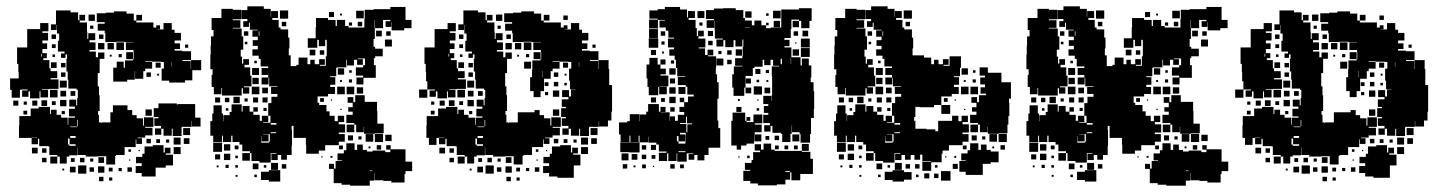

<svg xmlns="http://www.w3.org/2000/svg" viewBox="-20 -557 4550 607"><path d="M100 -101H80V-121H97V-122H80V-121H40V-161H41V-190H77V-214H102V-219H138V-197H141V-210H159V-194H173V-185H194V-163H196V-185H217V-189H198V-213H217V-220H199V-242H221V-224H224V-247H245H226V-273H222V-277H196V-305H194V-331H190V-371H192V-385H187V-374H173V-388H184V-394H163V-428H184H167V-451H160V-478H159V-462H141V-480H157V-524H203V-518H227V-493H231V-510H249V-492H232V-486H255V-457H256V-434H259V-452H281V-430H263V-423H282V-399H263V-394H283V-376H290V-391H310V-371H295V-326H289V-310V-284H293V-256H295V-206H290V-194H293V-170H299V-168H301V-170H329V-202H337V-224H383V-209H398V-193H412V-183H432V-160H435V-186H465V-156H439V-153H462V-129H439V-122H415V-120H429V-102H411V-116H409V-92H379H374V-67H347V-64H344V-37H316V-63H289V-62H251V-67H226V-90H225V-66H199V-62H161V-67H136V-94H133V-95H104V-118H100ZM382 -299H338V-343H349V-362H371V-343H375V-366H401V-370H403V-393H402V-399H378V-423H402V-424H373V-425H347V-424H313V-452H311V-460H289V-482H311V-487H286V-515H314V-517H340V-521H380V-514H403V-492H411V-510H429V-492H411V-486H435V-470V-486H465V-470H474V-477H486V-465H479V-464H497V-484H523V-463H532V-453H552V-429H532V-420H549V-402H532V-397H556V-395H584V-367H557V-364H583V-339H584V-367H616V-335H588V-303H565V-296H515V-302H491V-340H498V-361H490V-362H461V-364H439V-362H461V-340H439V-332H433V-308H407V-332H406V-305H382ZM280 -491H260V-511H280ZM43 -248H17V-273H12V-309H39V-329H38V-355H34V-407H66V-417V-465H107V-484H133V-458H114V-453H132V-429H114V-420H129V-402H114V-389H128V-373H117V-367H136V-341H140V-332H161V-310H140V-306H165V-276H136V-275H113V-273H132V-249H108V-268H105V-246H75V-268H70V-251H50V-271H67V-274H48V-273H43ZM275 -466H265V-476H275ZM307 -434H293V-448H307ZM157 -434H143V-448H157ZM372 -399H348V-423H372ZM340 -401H320V-421H340ZM310 -401H290V-421H310ZM156 -405H144V-417H156ZM575 -406H565V-416H575ZM401 -370H379V-392H401ZM112 -378V-387H110V-378ZM365 -376H355V-386H365ZM154 -377H146V-385H154ZM333 -378H327V-384H333ZM523 -346V-361H522V-346ZM159 -342H141V-360H159ZM488 -343H472V-359H488ZM187 -344H173V-358H187ZM457 -314H443V-328H457ZM187 -314H173V-328H187ZM483 -318H477V-324H483ZM191 -280H169V-302H191ZM162 -249H138V-273H162ZM189 -252H171V-270H189ZM218 -254H203V-269H218ZM190 -221H170V-241H190ZM129 -222H111V-240H129ZM38 -223H22V-239H38ZM98 -223H82V-239H98ZM156 -225H144V-237H156ZM65 -226H55V-236H65ZM490 -131H470V-151H489V-159H468V-183H481V-187H466V-215H481V-230H539V-227H543V-228H597V-185H614V-157H586V-174H585V-156H556V-155H554V-127H526V-150H523V-128H497V-150H490ZM460 -191H440V-211H460ZM66 -195H54V-207H66ZM185 -196H175V-206H185ZM226 -158V-178H224V-158ZM202 -155H223V-157H202ZM581 -130H559V-152H581ZM202 -121H219V-127H202ZM551 -100H529V-122H551ZM579 -102H561V-120H579ZM199 -100V-96H219V-101H200V-119H195V-100ZM457 -104H443V-118H457ZM486 -105H474V-117H486ZM515 -106H505V-116H515ZM472 1H428V-10H409V-32H428V-41H410V-61H430V-43V-71H437V-94H463V-75V-98H497V-75H501V-90H519V-72H504V-68H527V-34H504V-27H472ZM551 -70H529V-92H551ZM99 -72H81V-90H99ZM127 -74H113V-88H127ZM394 -77H386V-85H394ZM422 -79H418V-83H422ZM191 -40H169V-62H191ZM161 -40H139V-62H161ZM309 -42H291V-60H309ZM247 -44H233V-58H247ZM127 -44H113V-58H127ZM216 -45H204V-57H216ZM275 -46H265V-56H275ZM392 -49H388V-53H392ZM253 -8H227V-34H253ZM310 -11H290V-31H310ZM219 -12H201V-30H219ZM277 -14H263V-28H277ZM397 -14H383V-28H397ZM336 -15H324V-27H336ZM365 -16H355V-26H365ZM183 -18H177V-24H183ZM307 16H293V2H307ZM335 14H325V4H335Z M682 -107H654V-128H645V-174H651V-198H655V-224H681V-198H685V-174H686V-193H706V-203H712V-227H744V-204H747V-222H769V-204H781V-218H795V-204H781V-194H801V-175H808V-191H828V-171H812V-169H835V-191H828V-231H854H838V-251H857V-260H837V-282H857V-284H831V-311H829V-290H807V-312H828V-320H807V-342H828V-347H804V-371H798V-381H778V-401H795V-412H779V-430H795V-441H778V-461H795V-463H770V-485H767V-472H749V-490H762V-497H744V-525H762V-537H814V-529H836V-504H837V-522H859V-500H841V-494H861V-470H867V-464H891V-438H895V-404H893V-382H899V-352V-348H917V-352H924V-375H952V-354H961V-368H975V-354H989V-370H1007V-352H991V-349H1010V-379H1013V-406V-431H983V-406H953V-436H978V-471H979V-500H1017V-494H1041V-475H1045V-494H1071V-475H1082V-470H1107H1132V-497H1133V-526H1161V-528H1191H1214V-535H1262V-494H1281V-468H1258V-461H1218V-487H1217V-472H1199V-490H1214V-494H1191V-468H1165V-434H1161V-409H1166V-373H1162V-351H1168V-311H1129V-290H1107V-312H1128V-318H1105V-344H1128V-351H1134V-372H1111V-370H1127V-352H1109V-368H1099V-350H1077V-368H1075V-344H1046V-343H1043V-316H1024V-313H1040V-289H1024V-282H1039V-260H1017V-252H984V-232H989V-225H1012V-205H1022V-191H1038V-174H1048V-191H1068V-171H1051V-164H1071V-138H1051V-133H1070V-109H1051V-98H1021H1008V-81H988V-98V-71H948V-100H947V-121H908V-159H902V-146H903V-96H902V-67H887V-52H869V-67H858V-51H838V-71H854V-73H836V-43H800V-48H775V-73H770V-79H746V-100H737V-108H715V-128H711V-108H685V-128H682ZM680 -259H656V-282H649V-320H652V-338H645V-384H646V-413H647V-442H655V-462H649V-500H680V-529H716V-526H743V-496H716V-493H740V-469H716V-467H744V-442H749V-400H741V-378H725H745V-356H749V-370H767V-352H753V-344H771V-318H753H775V-284H751V-281H768V-261H748V-278H744V-255H712H682V-279H680ZM891 -498H865V-524H891ZM1130 -499H1106V-523H1130ZM1036 -503H1020V-519H1036ZM1061 -508H1055V-514H1061ZM1165 -468V-494H1164V-468ZM885 -474H871V-488H885ZM1125 -474H1111V-488H1125ZM1093 -476H1083V-486H1093ZM1187 -442H1169V-460H1187ZM800 -444V-458H798V-444ZM765 -444H751V-458H765ZM1215 -444H1201V-458H1215ZM1219 -410H1197V-432H1219ZM1008 -411H988V-431H1008ZM762 -417H754V-425H762ZM1190 -379H1166V-403H1190ZM977 -382H959V-400H977ZM1005 -384H991V-398H1005ZM792 -357H784V-365H792ZM799 -320H777V-342H799ZM1068 -321H1048V-341H1068ZM1092 -327H1084V-335H1092ZM798 -291H778V-311H798ZM1093 -296H1083V-306H1093ZM1061 -298H1055V-304H1061ZM1070 -259H1046V-283H1070ZM1100 -259H1076V-283H1100ZM800 -259H776V-283H800ZM1128 -261H1108V-281H1128ZM827 -262H809V-280H827ZM1130 -139H1106V-163H1123H1100V-168H1075V-194H1095V-232H1079V-250H1097V-234H1103V-256H1133V-235H1172V-206H1173V-166H1193V-136H1165V-134H1131V-156H1130ZM738 -231H718V-251H738ZM826 -233H810V-249H826ZM796 -233H780V-249H796ZM676 -233H660V-249H676ZM705 -234H691V-248H705ZM1004 -235H992V-247H1004ZM763 -236H753V-246H763ZM1030 -239H1026V-243H1030ZM1095 -204H1081V-218H1095ZM823 -206H813V-216H823ZM702 -207H694V-215H702ZM1060 -209H1056V-213H1060ZM836 -163H854V-168H836V-136H853V-139H836ZM1100 -139H1076V-163H1100ZM1191 -108H1165V-134H1191ZM829 -110H807V-127H806V-106H830V-109H833V-133H812V-132H829ZM1160 -109H1136V-133H1160ZM1218 -111H1198V-131H1218ZM1096 -113H1080V-129H1096ZM1123 -116H1113V-126H1123ZM682 -77H654V-105H682ZM1149 30H1087V27H1060V22H1035V-23H1020V-39H1036V-24H1041V-48H1061V-50H1047V-72H1067V-82H1075V-104H1101V-83H1109V-100H1127V-83H1140V-78H1158V-81H1198V-76H1214V-84H1201V-98H1215V-85H1262V-55V-46H1283V-16H1262V-7H1259V20H1217V15H1192V13H1164V-10H1163V14H1149ZM708 -81H688V-101H708ZM1185 -84H1171V-98H1185ZM734 -85H722V-97H734ZM1064 -85H1052V-97H1064ZM1151 -88H1145V-94H1151ZM770 -49H746V-73H770ZM708 -51H688V-71H708ZM676 -53H660V-69H676ZM732 -57H724V-65H732ZM1031 -58H1025V-64H1031ZM1000 -59H996V-63H1000ZM859 -20H837V-42H859ZM797 -22H779V-40H797ZM885 -24H871V-38H885ZM703 -26H693V-36H703ZM732 -27H724V-35H732ZM822 -27H814V-35H822ZM671 -28H665V-34H671ZM866 17H830V12H805V-14H830V-19H866ZM1149 -16H1157V-18H1149ZM792 3H784V-5H792ZM731 2H725V-4H731Z M1360 -99H1336V-121H1328V-161H1329V-190H1365V-214H1390V-219H1426V-197H1429V-210H1447V-194H1461V-185H1482V-163H1484V-185H1505V-189H1486V-213H1505V-220H1487V-242H1509V-224H1512V-247H1533H1514V-273H1510V-277H1484V-305H1482V-331H1478V-371H1480V-385H1475V-374H1461V-388H1472V-394H1451V-428H1472H1455V-451H1448V-478H1447V-462H1429V-480H1445V-524H1491V-518H1515V-493H1519V-510H1537V-492H1520V-486H1543V-457H1544V-434H1547V-452H1569V-430H1551V-423H1570V-399H1551V-394H1571V-376H1578V-391H1598V-371H1583V-326H1577V-310V-284H1581V-256H1583V-206H1578V-194H1581V-170H1587V-168H1589V-170H1617V-202H1670V-209H1686V-193H1700V-183H1720V-160H1723V-186H1753V-156H1727V-153H1750V-129H1727V-122H1703V-120H1717V-102H1699V-116H1697V-92H1667H1662V-67H1635V-64H1632V-37H1604V-63H1577V-62H1539V-67H1514V-90H1513V-66H1487V-62H1449V-67H1424V-94H1421V-95H1392V-118H1388V-101H1368V-121H1385V-122H1368V-121H1360ZM1689 -250H1667V-269H1656V-313H1662V-337H1663V-366H1689V-370H1691V-393H1690V-399H1666V-423H1690V-424H1661V-425H1635V-424H1601V-452H1599V-460H1577V-482H1599V-487H1574V-515H1602V-517H1628V-521H1668V-514H1691V-492H1699V-510H1717V-492H1699V-486H1723V-470V-486H1753V-470H1762V-477H1774V-465H1767V-464H1785V-484H1811V-463H1820V-453H1840V-429H1820V-420H1837V-402H1820V-397H1844V-395H1872V-367H1845V-364H1871V-339H1872V-367H1904V-339H1906V-309V-288H1915V-234V-204H1913V-176H1902V-157H1874V-174H1873V-156H1844V-155H1842V-127H1814V-150H1811V-128H1785V-150H1778V-131H1758V-151H1777V-159H1756V-183H1769V-187H1754V-215H1769V-219H1756V-243H1777V-250H1757V-272H1779V-252H1785V-274H1799V-275H1782V-302H1779V-340H1786V-361H1778V-362H1749V-364H1727V-362H1749V-340H1727V-332H1721V-308H1700V-269H1689ZM1568 -491H1548V-511H1568ZM1775 -494H1761V-508H1775ZM1358 -251H1338V-271H1355V-274H1331V-300H1327V-329H1326V-355H1322V-407H1354V-417V-465H1395V-484H1421V-458H1402V-453H1420V-429H1402V-420H1417V-402H1402V-389H1416V-373H1405V-367H1424V-341H1428V-332H1449V-310H1428V-306H1453V-276H1424V-275H1401V-273H1420V-249H1396V-268H1393V-246H1363V-268H1358ZM1563 -466H1553V-476H1563ZM1595 -434H1581V-448H1595ZM1445 -434H1431V-448H1445ZM1660 -399H1636V-423H1660ZM1628 -401H1608V-421H1628ZM1598 -401H1578V-421H1598ZM1444 -405H1432V-417H1444ZM1863 -406H1853V-416H1863ZM1689 -370H1667V-392H1689ZM1400 -378V-387H1398V-378ZM1653 -376H1643V-386H1653ZM1442 -377H1434V-385H1442ZM1621 -378H1615V-384H1621ZM1659 -340H1637V-362H1659ZM1811 -346V-361H1810V-346ZM1447 -342H1429V-360H1447ZM1776 -343H1760V-359H1776ZM1475 -344H1461V-358H1475ZM1695 -313V-332H1694V-313ZM1745 -314H1731V-328H1745ZM1475 -314H1461V-328H1475ZM1771 -318H1765V-324H1771ZM1479 -280H1457V-302H1479ZM1745 -284H1731V-298H1745ZM1714 -285H1702V-297H1714ZM1772 -287H1764V-295H1772ZM1331 -248H1305V-274H1331ZM1450 -249H1426V-273H1450ZM1748 -251H1728V-271H1748ZM1477 -252H1459V-270H1477ZM1506 -254H1491V-269H1506ZM1713 -256H1703V-266H1713ZM1478 -221H1458V-241H1478ZM1417 -222H1399V-240H1417ZM1386 -223H1370V-239H1386ZM1444 -225H1432V-237H1444ZM1353 -226H1343V-236H1353ZM1748 -191H1728V-211H1748ZM1354 -195H1342V-207H1354ZM1473 -196H1463V-206H1473ZM1514 -158V-178H1512V-158ZM1490 -155H1511V-157H1490ZM1869 -130H1847V-152H1869ZM1490 -121H1507V-127H1490ZM1839 -100H1817V-122H1839ZM1867 -102H1849V-120H1867ZM1487 -100V-96H1507V-101H1488V-119H1483V-100ZM1745 -104H1731V-118H1745ZM1774 -105H1762V-117H1774ZM1803 -106H1793V-116H1803ZM1794 5H1742V1H1716V-10H1697V-32H1716V-41H1698V-61H1718V-43V-71H1725V-94H1751V-75V-98H1785V-75H1789V-90H1807V-72H1792V-68H1815V-34H1794ZM1839 -70H1817V-92H1839ZM1387 -72H1369V-90H1387ZM1415 -74H1401V-88H1415ZM1682 -77H1674V-85H1682ZM1710 -79H1706V-83H1710ZM1479 -40H1457V-62H1479ZM1449 -40H1427V-62H1449ZM1597 -42H1579V-60H1597ZM1535 -44H1521V-58H1535ZM1415 -44H1401V-58H1415ZM1504 -45H1492V-57H1504ZM1563 -46H1553V-56H1563ZM1680 -49H1676V-53H1680ZM1541 -8H1515V-34H1541ZM1598 -11H1578V-31H1598ZM1507 -12H1489V-30H1507ZM1565 -14H1551V-28H1565ZM1685 -14H1671V-28H1685ZM1624 -15H1612V-27H1624ZM1653 -16H1643V-26H1653ZM1471 -18H1465V-24H1471ZM1595 16H1581V2H1595ZM1623 14H1613V4H1623Z M2002 -75H1970V-76H1941V-106H1970V-107H1942V-132H1937V-170H1963V-174H1971V-196H2001V-174H2002V-195H2023V-204H2029V-228H2063V-204H2068V-219H2084V-203H2069V-202H2097V-175H2098V-189H2114V-175H2123V-194H2143V-203H2128V-219H2143V-234H2129V-248H2143V-234H2155V-252H2173V-258H2153V-283H2148V-288H2123V-314H2146V-316H2121V-342H2117V-368H2113V-381H2096V-401H2111V-407H2092V-435H2111V-438H2093V-460H2085V-470H2065V-492H2082V-494H2060V-467H2032V-495H2059V-528H2082V-535H2130V-527H2152V-502H2155V-522H2177V-500H2157V-494H2179V-468H2157H2183V-443H2187V-460H2205V-442H2188V-435H2210V-407H2189V-404H2209V-383H2217V-400H2235V-382H2218V-379H2244V-343H2243V-322H2247V-297H2252V-245H2248V-219V-189V-176H2251V-152H2257V-90H2220V-67H2207V-50H2185V-67H2175V-52H2157V-70H2172V-72H2151V-46H2121V-72H2119V-48H2093V-72H2089V-48H2063V-74H2087V-78H2063V-100H2055V-106H2031V-125H2030V-107H2002ZM2333 -254H2299V-280H2295V-322H2300V-347H2327V-349H2304V-373H2327V-380H2328V-409H2330V-432H2307H2327V-410H2305V-430H2299V-408H2273V-430H2267V-410H2245V-432H2265V-435H2240V-464H2239V-492H2238V-469H2214V-493H2237V-497H2212V-525H2237V-530H2266V-531H2306V-525H2330V-500H2335V-492H2357V-477H2365V-492H2387V-477H2402V-485H2410V-477H2402V-468H2417V-470H2450V-495V-527H2482H2506V-531H2546V-491H2539V-468H2513V-491H2506V-471H2486V-491H2506V-495H2482V-465H2455H2480V-437H2460V-431H2476V-411H2460V-407H2482V-376H2511V-350H2515V-372H2537V-350H2545V-312H2543V-297H2552V-269H2554V-213H2553V-184H2544V-163V-133H2541V-106H2511V-133H2508V-139H2484V-160H2483V-134H2479V-108H2453V-134H2449V-137H2422V-159H2416V-141H2396V-161H2414V-168H2393V-194H2409V-200H2395V-222H2409V-228H2393V-254H2419V-238H2420V-257H2421V-286H2437H2421V-315H2420V-347H2443V-349H2424V-368H2416V-351H2396V-368H2391V-346H2365V-342H2360V-317H2337V-280H2355V-262H2337V-280H2333ZM2059 -498H2033V-524H2059ZM2448 -499H2424V-523H2448ZM2207 -500H2185V-522H2207ZM2356 -501H2336V-521H2356ZM2410 -507H2402V-515H2410ZM2446 -471H2426V-491H2446ZM2201 -476H2191V-486H2201ZM2335 -469H2350V-470H2335ZM2060 -437H2032V-465H2060ZM2535 -442H2517V-460H2535ZM2234 -443H2218V-459H2234ZM2503 -444H2489V-458H2503ZM2083 -444H2069V-458H2083ZM2061 -406H2031V-436H2061ZM2540 -407H2512V-435H2540ZM2233 -414H2219V-428H2233ZM2081 -416H2071V-426H2081ZM2498 -419H2494V-423H2498ZM2540 -377H2512V-405H2540ZM2506 -381H2486V-401H2506ZM2326 -381H2306V-401H2326ZM2054 -383H2038V-399H2054ZM2293 -384H2279V-398H2293ZM2261 -386H2251V-396H2261ZM2079 -388H2073V-394H2079ZM2481 -354V-375H2480V-354ZM2061 -256H2031V-282H2027V-309H2024V-353H2033V-374H2059V-353H2068V-340H2085V-322H2068V-318H2093V-284H2065V-283H2088V-259H2064V-282H2061ZM2267 -350H2245V-372H2267ZM2452 -354V-371H2448V-354ZM2084 -353H2068V-369H2084ZM2293 -354H2279V-368H2293ZM2111 -356H2101V-366H2111ZM2332 -322V-342V-322ZM2116 -321H2096V-341H2116ZM2384 -323H2368V-339H2384ZM2411 -326H2401V-336H2411ZM2354 -293H2338V-309H2354ZM2114 -293H2098V-309H2114ZM2380 -297H2372V-305H2380ZM2409 -298H2403V-304H2409ZM2389 -258H2363V-284H2389ZM2147 -260H2125V-282H2147ZM2116 -261H2096V-281H2116ZM2415 -262H2397V-280H2415ZM2116 -231H2096V-251H2116ZM2054 -233H2038V-249H2054ZM2082 -235H2070V-247H2082ZM2319 -238H2313V-244H2319ZM2378 -239H2374V-243H2378ZM2324 -203H2308V-219H2324ZM2113 -204H2099V-218H2113ZM2380 -207H2372V-215H2380ZM2323 -84H2309V-97H2292V-145V-175H2296V-201H2336V-175H2340V-171H2362V-195H2390V-167H2366V-163H2388V-139H2366V-132H2387V-110H2365V-131H2364V-103H2340V-97H2323ZM2149 -168H2130V-165H2150V-139H2153V-164H2168V-167H2152V-188H2149ZM2352 -175H2340V-187H2352ZM2147 -132V-110H2148V-137H2130V-132ZM2507 -110H2485V-132H2507ZM1999 -108H1973V-128H1970V-107H2002V-128H1999ZM2443 -114H2429V-128H2443ZM2412 -115H2400V-127H2412ZM2125 -110V-127H2120V-110ZM2125 -103H2147V-110H2125ZM2436 29H2376V23H2352V15H2330V-17H2352V-20H2335V-42H2356V-51H2361V-76H2383V-81H2366V-101H2386V-84H2394V-103H2418V-84H2429V-80H2447H2477H2515V-102H2537V-80H2515V-77H2542V-55H2550V-7H2510V13H2482V-12H2478V11H2463V26H2436ZM2054 -83H2038V-99H2054ZM2023 -84H2009V-98H2023ZM2502 -85H2490V-97H2502ZM2442 -85H2430V-97H2442ZM2472 -85H2460V-97H2472ZM2125 -76H2147V-79H2125ZM1967 -50H1945V-72H1967ZM1995 -52H1977V-70H1995ZM2023 -54H2009V-68H2023ZM2052 -55H2040V-67H2052ZM2350 -57H2342V-65H2350ZM2318 -59H2314V-63H2318ZM2113 -24H2099V-38H2113ZM1963 -24H1949V-38H1963ZM2022 -25H2010V-37H2022ZM2142 -25H2130V-37H2142ZM1989 -28H1983V-34H1989ZM2048 -29H2044V-33H2048ZM2463 -13H2477V-16H2463Z M2654 -107H2626V-128H2617V-174H2623V-198H2627V-224H2653V-198H2657V-174H2658V-193H2678V-203H2684V-227H2716V-204H2719V-222H2741V-204H2753V-218H2767V-204H2753V-194H2773V-175H2780V-191H2800V-171H2784V-169H2807V-191H2800V-231H2826H2810V-251H2829V-260H2809V-282H2829V-284H2803V-311H2801V-290H2779V-312H2800V-320H2779V-342H2800V-347H2776V-371H2770V-381H2750V-401H2767V-412H2751V-430H2767V-441H2750V-461H2767V-463H2742V-485H2739V-472H2721V-490H2734V-497H2716V-525H2734V-537H2786V-529H2808V-504H2809V-522H2831V-500H2813V-494H2833V-470H2839V-464H2863V-438H2867V-404H2865V-382H2901V-375H2924V-354H2933V-368H2947V-354H2961V-370H2979V-352H2963V-349H2982V-379H3018V-343H3015V-316H2996V-313H3012V-289H2996V-282H3011V-260H2989V-252H2956V-225H2984V-197H2956V-225H2933V-218H2887V-219H2874V-187H2870V-175H2874V-150H2909V-148H2937V-142H2946V-175H2990V-191H3010V-174H3020V-191H3040V-171H3023V-164H3043V-138H3023V-133H3042V-109H3023V-98H2993H2980V-81H2960V-98V-71H2957V-44H2924V-17H2896V-45H2923V-47H2896V-68H2889V-52H2871V-67H2859V-52H2841V-67H2830V-51H2810V-71H2826V-73H2808V-43H2772V-48H2747V-73H2742V-79H2718V-100H2709V-108H2687V-128H2683V-108H2657V-128H2654ZM2652 -259H2628V-282H2621V-320H2624V-338H2617V-384H2618V-413H2619V-442H2627V-462H2621V-500H2652V-529H2688V-526H2715V-496H2688V-493H2712V-469H2688V-467H2716V-442H2721V-400H2713V-378H2697H2717V-356H2721V-370H2739V-352H2725V-344H2743V-318H2725H2747V-284H2723V-281H2740V-261H2720V-278H2716V-255H2684H2654V-279H2652ZM2863 -498H2837V-524H2863ZM2857 -474H2843V-488H2857ZM2772 -444V-458H2770V-444ZM2737 -444H2723V-458H2737ZM2734 -417H2726V-425H2734ZM2764 -357H2756V-365H2764ZM3102 -139H3078V-163H3095H3072V-168H3047V-194H3067V-232H3051V-250H3069V-234H3075V-256H3097V-261H3080V-281H3094V-290H3079V-312H3094V-318H3077V-344H3103V-327H3146V-297H3176V-245H3170V-232H3171V-190H3168V-163H3165V-136H3137V-134H3103V-156H3102ZM2771 -320H2749V-342H2771ZM3040 -321H3020V-341H3040ZM3064 -327H3056V-335H3064ZM2770 -291H2750V-311H2770ZM3065 -296H3055V-306H3065ZM3033 -298H3027V-304H3033ZM3042 -259H3018V-283H3042ZM3072 -259H3048V-283H3072ZM2772 -259H2748V-283H2772ZM2799 -262H2781V-280H2799ZM2710 -231H2690V-251H2710ZM2798 -233H2782V-249H2798ZM2768 -233H2752V-249H2768ZM2648 -233H2632V-249H2648ZM2677 -234H2663V-248H2677ZM2976 -235H2964V-247H2976ZM2735 -236H2725V-246H2735ZM3002 -239H2998V-243H3002ZM3067 -204H3053V-218H3067ZM2795 -206H2785V-216H2795ZM2674 -207H2666V-215H2674ZM3032 -209H3028V-213H3032ZM2808 -163H2826V-168H2808V-136H2825V-139H2808ZM3072 -139H3048V-163H3072ZM3163 -108H3137V-134H3163ZM2801 -110H2779V-127H2778V-106H2802V-109H2805V-133H2784V-132H2801ZM3132 -109H3108V-133H3132ZM3068 -113H3052V-129H3068ZM3095 -116H3085V-126H3095ZM2654 -77H2626V-105H2654ZM3087 -4H3033V-14H3013V-48H3033V-50H3019V-72H3039V-82H3047V-104H3073V-83H3081V-100H3099V-83H3112V-78H3137V-44H3112V-39H3087ZM2680 -81H2660V-101H2680ZM3157 -84H3143V-98H3157ZM2706 -85H2694V-97H2706ZM3036 -85H3024V-97H3036ZM3123 -88H3117V-94H3123ZM2742 -49H2718V-73H2742ZM2680 -51H2660V-71H2680ZM2648 -53H2632V-69H2648ZM2704 -57H2696V-65H2704ZM3003 -58H2997V-64H3003ZM2972 -59H2968V-63H2972ZM2831 -20H2809V-42H2831ZM2769 -22H2751V-40H2769ZM3008 -23H2992V-39H3008ZM2857 -24H2843V-38H2857ZM2887 -24H2873V-38H2887ZM2675 -26H2665V-36H2675ZM2944 -27H2936V-35H2944ZM2704 -27H2696V-35H2704ZM2794 -27H2786V-35H2794ZM2643 -28H2637V-34H2643ZM2838 17H2802V12H2777V-14H2802V-19H2838ZM2985 14H2955V-16H2985ZM2862 11H2838V-13H2862ZM2918 7H2902V-9H2918ZM2947 6H2933V-8H2947ZM2764 3H2756V-5H2764ZM2884 3H2876V-5H2884ZM2703 2H2697V-4H2703Z M3262 -107H3234V-128H3225V-174H3231V-198H3235V-224H3261V-198H3265V-174H3266V-193H3286V-203H3292V-227H3324V-204H3327V-222H3349V-204H3361V-218H3375V-204H3361V-194H3381V-175H3388V-191H3408V-171H3392V-169H3415V-191H3408V-231H3434H3418V-251H3437V-260H3417V-282H3437V-284H3411V-311H3409V-290H3387V-312H3408V-320H3387V-342H3408V-347H3384V-371H3378V-381H3358V-401H3375V-412H3359V-430H3375V-441H3358V-461H3375V-463H3350V-485H3347V-472H3329V-490H3342V-497H3324V-525H3342V-537H3394V-529H3416V-504H3417V-522H3439V-500H3421V-494H3441V-470H3447V-464H3471V-438H3475V-404H3473V-382H3479V-352V-348H3497V-352H3504V-375H3532V-354H3541V-368H3555V-354H3569V-370H3587V-352H3571V-349H3590V-379H3593V-406V-431H3563V-406H3533V-436H3558V-471H3559V-500H3597V-494H3621V-475H3625V-494H3651V-475H3662V-470H3687H3712V-497H3713V-526H3741V-528H3771H3794V-535H3842V-494H3861V-468H3838V-461H3798V-487H3797V-472H3779V-490H3794V-494H3771V-468H3745V-434H3741V-409H3746V-373H3742V-351H3748V-311H3709V-290H3687V-312H3708V-318H3685V-344H3708V-351H3714V-372H3691V-370H3707V-352H3689V-368H3679V-350H3657V-368H3655V-344H3626V-343H3623V-316H3604V-313H3620V-289H3604V-282H3619V-260H3597V-252H3564V-232H3569V-225H3592V-205H3602V-191H3618V-174H3628V-191H3648V-171H3631V-164H3651V-138H3631V-133H3650V-109H3631V-98H3601H3588V-81H3568V-98V-71H3528V-100H3527V-121H3488V-159H3482V-146H3483V-96H3482V-67H3467V-52H3449V-67H3438V-51H3418V-71H3434V-73H3416V-43H3380V-48H3355V-73H3350V-79H3326V-100H3317V-108H3295V-128H3291V-108H3265V-128H3262ZM3260 -259H3236V-282H3229V-320H3232V-338H3225V-384H3226V-413H3227V-442H3235V-462H3229V-500H3260V-529H3296V-526H3323V-496H3296V-493H3320V-469H3296V-467H3324V-442H3329V-400H3321V-378H3305H3325V-356H3329V-370H3347V-352H3333V-344H3351V-318H3333H3355V-284H3331V-281H3348V-261H3328V-278H3324V-255H3292H3262V-279H3260ZM3471 -498H3445V-524H3471ZM3710 -499H3686V-523H3710ZM3616 -503H3600V-519H3616ZM3641 -508H3635V-514H3641ZM3745 -468V-494H3744V-468ZM3465 -474H3451V-488H3465ZM3705 -474H3691V-488H3705ZM3673 -476H3663V-486H3673ZM3767 -442H3749V-460H3767ZM3380 -444V-458H3378V-444ZM3345 -444H3331V-458H3345ZM3795 -444H3781V-458H3795ZM3799 -410H3777V-432H3799ZM3588 -411H3568V-431H3588ZM3342 -417H3334V-425H3342ZM3770 -379H3746V-403H3770ZM3557 -382H3539V-400H3557ZM3585 -384H3571V-398H3585ZM3372 -357H3364V-365H3372ZM3379 -320H3357V-342H3379ZM3648 -321H3628V-341H3648ZM3672 -327H3664V-335H3672ZM3378 -291H3358V-311H3378ZM3673 -296H3663V-306H3673ZM3641 -298H3635V-304H3641ZM3650 -259H3626V-283H3650ZM3680 -259H3656V-283H3680ZM3380 -259H3356V-283H3380ZM3708 -261H3688V-281H3708ZM3407 -262H3389V-280H3407ZM3710 -139H3686V-163H3703H3680V-168H3655V-194H3675V-232H3659V-250H3677V-234H3683V-256H3713V-235H3752V-206H3753V-166H3773V-136H3745V-134H3711V-156H3710ZM3318 -231H3298V-251H3318ZM3406 -233H3390V-249H3406ZM3376 -233H3360V-249H3376ZM3256 -233H3240V-249H3256ZM3285 -234H3271V-248H3285ZM3584 -235H3572V-247H3584ZM3343 -236H3333V-246H3343ZM3610 -239H3606V-243H3610ZM3675 -204H3661V-218H3675ZM3403 -206H3393V-216H3403ZM3282 -207H3274V-215H3282ZM3640 -209H3636V-213H3640ZM3416 -163H3434V-168H3416V-136H3433V-139H3416ZM3680 -139H3656V-163H3680ZM3771 -108H3745V-134H3771ZM3409 -110H3387V-127H3386V-106H3410V-109H3413V-133H3392V-132H3409ZM3740 -109H3716V-133H3740ZM3798 -111H3778V-131H3798ZM3676 -113H3660V-129H3676ZM3703 -116H3693V-126H3703ZM3262 -77H3234V-105H3262ZM3729 30H3667V27H3640V22H3615V-23H3600V-39H3616V-24H3621V-48H3641V-50H3627V-72H3647V-82H3655V-104H3681V-83H3689V-100H3707V-83H3720V-78H3738V-81H3778V-76H3794V-84H3781V-98H3795V-85H3842V-55V-46H3863V-16H3842V-7H3839V20H3797V15H3772V13H3744V-10H3743V14H3729ZM3288 -81H3268V-101H3288ZM3765 -84H3751V-98H3765ZM3314 -85H3302V-97H3314ZM3644 -85H3632V-97H3644ZM3731 -88H3725V-94H3731ZM3350 -49H3326V-73H3350ZM3288 -51H3268V-71H3288ZM3256 -53H3240V-69H3256ZM3312 -57H3304V-65H3312ZM3611 -58H3605V-64H3611ZM3580 -59H3576V-63H3580ZM3439 -20H3417V-42H3439ZM3377 -22H3359V-40H3377ZM3465 -24H3451V-38H3465ZM3283 -26H3273V-36H3283ZM3312 -27H3304V-35H3312ZM3402 -27H3394V-35H3402ZM3251 -28H3245V-34H3251ZM3446 17H3410V12H3385V-14H3410V-19H3446ZM3729 -16H3737V-18H3729ZM3372 3H3364V-5H3372ZM3311 2H3305V-4H3311Z M3940 -99H3916V-121H3908V-161H3909V-190H3945V-214H3970V-219H4006V-197H4009V-210H4027V-194H4041V-185H4062V-163H4064V-185H4085V-189H4066V-213H4085V-220H4067V-242H4089V-224H4092V-247H4113H4094V-273H4090V-277H4064V-305H4062V-331H4058V-371H4060V-385H4055V-374H4041V-388H4052V-394H4031V-428H4052H4035V-451H4028V-478H4027V-462H4009V-480H4025V-524H4071V-518H4095V-493H4099V-510H4117V-492H4100V-486H4123V-457H4124V-434H4127V-452H4149V-430H4131V-423H4150V-399H4131V-394H4151V-376H4158V-391H4178V-371H4163V-326H4157V-310V-284H4161V-256H4163V-206H4158V-194H4161V-170H4167V-168H4169V-170H4197V-202H4250V-209H4266V-193H4280V-183H4300V-160H4303V-186H4333V-156H4307V-153H4330V-129H4307V-122H4283V-120H4297V-102H4279V-116H4277V-92H4247H4242V-67H4215V-64H4212V-37H4184V-63H4157V-62H4119V-67H4094V-90H4093V-66H4067V-62H4029V-67H4004V-94H4001V-95H3972V-118H3968V-101H3948V-121H3965V-122H3948V-121H3940ZM4269 -250H4247V-269H4236V-313H4242V-337H4243V-366H4269V-370H4271V-393H4270V-399H4246V-423H4270V-424H4241V-425H4215V-424H4181V-452H4179V-460H4157V-482H4179V-487H4154V-515H4182V-517H4208V-521H4248V-514H4271V-492H4279V-510H4297V-492H4279V-486H4303V-470V-486H4333V-470H4342V-477H4354V-465H4347V-464H4365V-484H4391V-463H4400V-453H4420V-429H4400V-420H4417V-402H4400V-397H4424V-395H4452V-367H4425V-364H4451V-339H4452V-367H4484V-339H4486V-309V-288H4495V-234V-204H4493V-176H4482V-157H4454V-174H4453V-156H4424V-155H4422V-127H4394V-150H4391V-128H4365V-150H4358V-131H4338V-151H4357V-159H4336V-183H4349V-187H4334V-215H4349V-219H4336V-243H4357V-250H4337V-272H4359V-252H4365V-274H4379V-275H4362V-302H4359V-340H4366V-361H4358V-362H4329V-364H4307V-362H4329V-340H4307V-332H4301V-308H4280V-269H4269ZM4148 -491H4128V-511H4148ZM4355 -494H4341V-508H4355ZM3938 -251H3918V-271H3935V-274H3911V-300H3907V-329H3906V-355H3902V-407H3934V-417V-465H3975V-484H4001V-458H3982V-453H4000V-429H3982V-420H3997V-402H3982V-389H3996V-373H3985V-367H4004V-341H4008V-332H4029V-310H4008V-306H4033V-276H4004V-275H3981V-273H4000V-249H3976V-268H3973V-246H3943V-268H3938ZM4143 -466H4133V-476H4143ZM4175 -434H4161V-448H4175ZM4025 -434H4011V-448H4025ZM4240 -399H4216V-423H4240ZM4208 -401H4188V-421H4208ZM4178 -401H4158V-421H4178ZM4024 -405H4012V-417H4024ZM4443 -406H4433V-416H4443ZM4269 -370H4247V-392H4269ZM3980 -378V-387H3978V-378ZM4233 -376H4223V-386H4233ZM4022 -377H4014V-385H4022ZM4201 -378H4195V-384H4201ZM4239 -340H4217V-362H4239ZM4391 -346V-361H4390V-346ZM4027 -342H4009V-360H4027ZM4356 -343H4340V-359H4356ZM4055 -344H4041V-358H4055ZM4275 -313V-332H4274V-313ZM4325 -314H4311V-328H4325ZM4055 -314H4041V-328H4055ZM4351 -318H4345V-324H4351ZM4059 -280H4037V-302H4059ZM4325 -284H4311V-298H4325ZM4294 -285H4282V-297H4294ZM4352 -287H4344V-295H4352ZM3911 -248H3885V-274H3911ZM4030 -249H4006V-273H4030ZM4328 -251H4308V-271H4328ZM4057 -252H4039V-270H4057ZM4086 -254H4071V-269H4086ZM4293 -256H4283V-266H4293ZM4058 -221H4038V-241H4058ZM3997 -222H3979V-240H3997ZM3966 -223H3950V-239H3966ZM4024 -225H4012V-237H4024ZM3933 -226H3923V-236H3933ZM4328 -191H4308V-211H4328ZM3934 -195H3922V-207H3934ZM4053 -196H4043V-206H4053ZM4094 -158V-178H4092V-158ZM4070 -155H4091V-157H4070ZM4449 -130H4427V-152H4449ZM4070 -121H4087V-127H4070ZM4419 -100H4397V-122H4419ZM4447 -102H4429V-120H4447ZM4067 -100V-96H4087V-101H4068V-119H4063V-100ZM4325 -104H4311V-118H4325ZM4354 -105H4342V-117H4354ZM4383 -106H4373V-116H4383ZM4374 5H4322V1H4296V-10H4277V-32H4296V-41H4278V-61H4298V-43V-71H4305V-94H4331V-75V-98H4365V-75H4369V-90H4387V-72H4372V-68H4395V-34H4374ZM4419 -70H4397V-92H4419ZM3967 -72H3949V-90H3967ZM3995 -74H3981V-88H3995ZM4262 -77H4254V-85H4262ZM4290 -79H4286V-83H4290ZM4059 -40H4037V-62H4059ZM4029 -40H4007V-62H4029ZM4177 -42H4159V-60H4177ZM4115 -44H4101V-58H4115ZM3995 -44H3981V-58H3995ZM4084 -45H4072V-57H4084ZM4143 -46H4133V-56H4143ZM4260 -49H4256V-53H4260ZM4121 -8H4095V-34H4121ZM4178 -11H4158V-31H4178ZM4087 -12H4069V-30H4087ZM4145 -14H4131V-28H4145ZM4265 -14H4251V-28H4265ZM4204 -15H4192V-27H4204ZM4233 -16H4223V-26H4233ZM4051 -18H4045V-24H4051ZM4175 16H4161V2H4175ZM4203 14H4193V4H4203Z"/></svg>

Font: Rubik Storm
Style: Regular
Weight: 400
Designer: Hubert and Fischer, NaN
Foundry: Hubert and Fischer, NaN
Version: Version 2.201